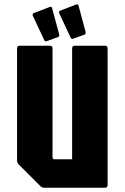

<svg xmlns="http://www.w3.org/2000/svg" viewBox="-20 -881 585 901"><path d="M188.5 0Q176.5 0 168.5 -8.5L68.5 -108.5Q60 -116.5 60 -128.5V-654Q60 -666.5 72.5 -666.5H214Q226.5 -666.5 226.5 -654V-143.5Q226.5 -133.5 236.5 -133.5H318.5V-654Q318.5 -666.5 331 -666.5H472.5Q485 -666.5 485 -654V-12.5Q485 0 472.5 0ZM323.5 -699.5Q315.5 -696 311.5 -704.5L258 -818.5Q254.5 -827.5 262.5 -831L335.5 -859Q346 -864 348.5 -854.5L381.5 -732Q384 -722 376.5 -718.5ZM199.5 -688Q191.5 -684.5 187.5 -693L134 -807Q130.5 -816 138.5 -819.5L211.5 -847.5Q222 -852.5 224.5 -843L257.5 -720.5Q260 -710.5 252.5 -707Z"/></svg>

Font: Jaro
Style: Regular
Weight: 400
Designer: Agyei Archer, Celine Hurka, Mirko Velimirović
Version: Version 1.000